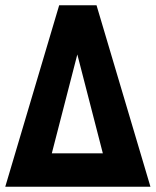

<svg xmlns="http://www.w3.org/2000/svg" viewBox="-20 -710 592 730"><path d="M0 0 205 -690H347L552 0ZM177 -127H371L274 -503Z"/></svg>

Font: Radio Canada Condensed
Style: Bold
Weight: 700
Width: 3
Designer: Charles Daoud, Etienne Aubert Bonn, Alexandre Saumier Demers, Jacques Le Bailly
Foundry: Radio-Canada
Version: Version 2.104; ttfautohint (v1.8.4.7-5d5b);gftools[0.9.28.de